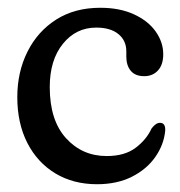

<svg xmlns="http://www.w3.org/2000/svg" viewBox="-20 -464 462 494"><path d="M400 -324.5Q400 -297.5 386.5 -282.8Q373 -268 351 -268Q328 -268 316.5 -281.8Q305 -295.5 305 -318.5V-332Q305 -359.5 284.8 -376.2Q264.5 -393 227.5 -393Q175.5 -393 141.8 -351.2Q108 -309.5 108 -240Q108 -154.5 149.8 -108.5Q191.5 -62.5 254.5 -62.5Q301 -62.5 329 -83.8Q357 -105 370 -133.5Q381 -148 391.5 -148Q406.5 -148 405 -127Q401.5 -91.5 379.5 -60Q357.5 -28.5 319.2 -9.2Q281 10 229.5 10Q168.5 10 122.2 -18Q76 -46 50.2 -96.5Q24.5 -147 24.5 -214Q24.5 -279 50.8 -331.2Q77 -383.5 124.8 -413.8Q172.5 -444 238 -444Q288 -444 324.5 -427.2Q361 -410.5 380.5 -383Q400 -355.5 400 -324.5Z"/></svg>

Font: Fraunces 144pt S100
Style: Regular
Weight: 400
Version: Version 1.000; ttfautohint (v1.8.3)